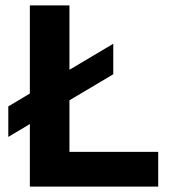

<svg xmlns="http://www.w3.org/2000/svg" viewBox="-20 -688 622 708"><path d="M90.1 0V-230.6L10.6 -183.1V-295.6L90.1 -343.1V-668H236.1V-430.7L397.7 -526.7V-414.2L236.1 -318.2V-128.1H563.4V0Z"/></svg>

Font: Atkinson Hyperlegible Next
Style: Regular
Weight: 400
Designer: Elliott Scott, Megan Eiswerth, Linus Boman, Theodore Petrosky, Letters from Sweden
Foundry: Applied Design Works, Letters from Sweden
Version: Version 2.001